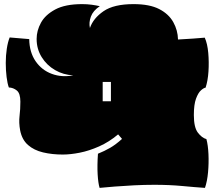

<svg xmlns="http://www.w3.org/2000/svg" viewBox="-20 -896 1042 933"><path d="M464 17Q457 -6 454.5 -49Q452 -92 456 -149Q488 -162 515 -177.5Q542 -193 573 -221L554 -243Q510 -206 461.5 -184.5Q413 -163 367.5 -154Q322 -145 285 -145Q233 -145 189 -155.5Q145 -166 116 -191.5Q87 -217 78 -262Q71 -300 75 -332.5Q79 -365 79 -402Q79 -442 62 -456Q45 -470 23 -471Q16 -490 12 -522Q8 -554 8 -590Q8 -626 13 -659Q18 -692 27 -714L122 -706Q123 -642 153 -598.5Q183 -555 232 -537Q281 -519 336 -530Q288 -532 247.5 -555.5Q207 -579 182.5 -618.5Q158 -658 158 -707Q158 -747 179 -785.5Q200 -824 248.5 -850Q297 -876 379 -876Q404 -876 425.5 -873Q447 -870 465 -866Q432 -844 421.5 -815Q411 -786 417 -760Q433 -807 483 -841.5Q533 -876 629 -876Q707 -876 753.5 -852Q800 -828 822 -788.5Q844 -749 845 -704Q883 -706 918 -708.5Q953 -711 975 -713Q988 -684 992 -639Q996 -594 993 -548.5Q990 -503 979 -470Q970 -469 956.5 -457Q943 -445 932.5 -416.5Q922 -388 922 -337Q922 -277 941.5 -251.5Q961 -226 983 -220Q991 -191 993 -147Q995 -103 991 -59Q987 -15 976 17Q930 14 867 8Q804 2 730 2Q682 2 632 4.5Q582 7 538 10.5Q494 14 464 17ZM479 -404H519V-498H479Z"/></svg>

Font: Oi
Style: Regular
Weight: 400
Designer: Kostas Bartsokas, Mohamad Dakak
Foundry: Foundry5
Version: Version 4.000